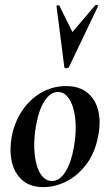

<svg xmlns="http://www.w3.org/2000/svg" viewBox="-20 -751 448 785"><path d="M158 14Q103 14 70.5 -15Q38 -44 28 -91Q18 -138 28 -193Q40 -254 72 -300.5Q104 -347 150 -373Q196 -399 249 -399Q305 -399 338 -371.5Q371 -344 382 -297.5Q393 -251 381 -193Q368 -125 332.5 -78.5Q297 -32 251 -9Q205 14 158 14ZM192 -11Q224 -11 247.5 -48.5Q271 -86 282 -149Q290 -194 289.5 -234.5Q289 -275 280 -307Q271 -339 255 -357Q239 -375 216 -375Q188 -375 164 -341Q140 -307 127 -236Q119 -191 120 -150Q121 -109 129.5 -78Q138 -47 154 -29Q170 -11 192 -11ZM243 -477 211 -726Q211 -729 216.5 -729.5Q222 -730 223 -727L276 -620L370 -730Q372 -732 377 -730.5Q382 -729 381 -726L262 -477Q259 -472 251 -472Q243 -472 243 -477Z"/></svg>

Font: Cormorant Light
Style: Bold Italic
Weight: 700
Italic angle: -10°
Version: Version 4.000